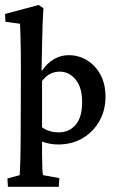

<svg xmlns="http://www.w3.org/2000/svg" viewBox="-22 -565 467 758"><path d="M9.3 172.4 7.3 139.6 55.7 126.5Q56.6 117.7 57.9 81.3Q59.1 44.9 59.6 -22.9L60.5 -283.2Q60.5 -318.8 60.1 -357.2Q59.6 -395.5 58.8 -426.3Q58.1 -457 57.1 -471.2L-0.5 -479L-2 -509.8L130.4 -545.4L149.4 -532.7Q147.5 -501 146.2 -470Q145 -439 144.3 -396.5Q143.6 -354 142.1 -287.6L144.5 -286.6Q163.1 -314.9 190.4 -331.1Q217.8 -347.2 248.5 -347.2Q289.1 -347.2 322 -326.9Q355 -306.6 374.8 -269.8Q394.5 -232.9 394.5 -182.6Q394.5 -130.4 370.8 -87.9Q347.2 -45.4 305.2 -20Q263.2 5.4 207.5 5.4Q190.9 5.4 174.8 2.4Q158.7 -0.5 144 -5.9V43.9Q144 75.2 145 96.9Q146 118.7 147.9 126.5L212.4 138.2L210 172.4ZM210 -42.5Q250.5 -42.5 276.4 -72Q302.2 -101.6 302.2 -162.1Q302.2 -220.2 276.4 -251.2Q250.5 -282.2 213.9 -282.2Q171.9 -282.2 144 -245.1V-62.5Q170.9 -42.5 210 -42.5Z"/></svg>

Font: Lateef Medium
Style: Regular
Weight: 500
Designer: SIL International
Foundry: SIL International
Version: Version 4.200